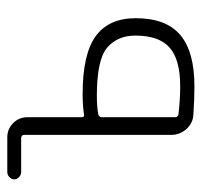

<svg xmlns="http://www.w3.org/2000/svg" viewBox="-33 -527 566 540"><g transform="rotate(-90 250.0 -257.0)"><path d="M190.4 -253.9V-46.9Q190.4 -40 198.2 -38.1Q240.2 -33.2 277.3 -33.2Q352.5 -33.2 386.2 -63Q419.9 -92.8 419.9 -159.2Q419.9 -210 385.7 -238.8Q351.6 -267.6 251 -267.6Q219.7 -267.6 199.2 -263.7Q190.4 -261.7 190.4 -253.9ZM36.1 -480.5Q28.3 -480.5 22 -486.3Q15.6 -492.2 15.6 -500Q15.6 -507.8 22 -513.7Q28.3 -519.5 36.1 -519.5H133.8Q157.2 -519.5 173.8 -502.9Q190.4 -486.3 190.4 -462.9V-310.5Q190.4 -301.8 198.2 -303.7Q222.7 -307.6 255.9 -307.6Q367.2 -307.6 418 -271Q468.8 -234.4 468.8 -158.2Q468.8 -73.2 421.9 -33.2Q375 6.8 277.3 6.8Q237.3 6.8 198.2 3.9Q173.8 2.9 157.2 -15.6Q140.6 -34.2 140.6 -58.6V-471.7Q140.6 -479.5 132.8 -480.5Z"/></g></svg>

Font: Rounded Mgen+ 1mn light
Style: Regular
Weight: 200
Designer: [Source Han Sans]
Ryoko NISHIZUKA  (kana & ideographs); Paul D. Hunt (Latin, Greek & Cyrillic); Wenlong ZHANG  (bopomofo
Version: Version 1.059.20150602